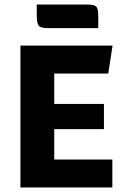

<svg xmlns="http://www.w3.org/2000/svg" viewBox="-20 -826 557 846"><path d="M219 -123H475V0H70V-625H476L457 -502H219V-368H438V-257H219ZM142 -757V-806H365Q387 -806 397 -801.5Q407 -797 410 -786Q413 -775 413 -752V-702H191Q159 -702 150.5 -713Q142 -724 142 -757Z"/></svg>

Font: Changa SemiBold
Style: Regular
Weight: 600
Designer: Eduardo Rodriguez Tunni
Foundry: Eduardo Rodriguez Tunni
Version: Version 2.002; ttfautohint (v1.5) -l 8 -r 50 -G 150 -x 14 -H